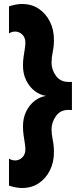

<svg xmlns="http://www.w3.org/2000/svg" viewBox="-20 -735 420 961"><path d="M211 -255Q181 -259 154.5 -279Q128 -299 111.5 -332Q95 -365 95 -407Q95 -429 98 -450Q101 -471 104 -489.5Q107 -508 107 -522Q107 -547 91.5 -562Q76 -577 56 -577Q40 -577 25 -568Q25 -568 25 -581.5Q25 -595 25 -615.5Q25 -636 25 -656Q25 -676 25 -689.5Q25 -703 25 -703Q60 -715 91 -715Q138 -715 173.5 -691.5Q209 -668 229.5 -627.5Q250 -587 250 -535Q250 -504 244 -475.5Q238 -447 238 -421Q238 -386 260 -355.5Q282 -325 323 -325Q331 -325 335.5 -325Q340 -325 340 -325Q340 -325 340 -311Q340 -297 340 -276Q340 -255 340 -233.5Q340 -212 340 -198Q340 -184 340 -184Q340 -184 335.5 -184.5Q331 -185 323 -185Q282 -185 260 -154Q238 -123 238 -88Q238 -63 244 -34.5Q250 -6 250 26Q250 78 229.5 118.5Q209 159 173.5 182.5Q138 206 91 206Q60 206 25 194Q25 194 25 180.5Q25 167 25 147Q25 127 25 106.5Q25 86 25 72.5Q25 59 25 59Q40 68 56 68Q76 68 91.5 53Q107 38 107 13Q107 -1 104 -19.5Q101 -38 98 -59Q95 -80 95 -102Q95 -145 111.5 -178Q128 -211 154.5 -231Q181 -251 211 -255Z"/></svg>

Font: Hind Variable Light
Style: Regular
Weight: 300
Designer: Manushi Parikh, Satya Rajpurohit
Foundry: Indian Type Foundry
Version: Version 3.000